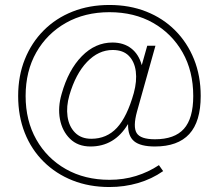

<svg xmlns="http://www.w3.org/2000/svg" viewBox="-20 -646 880 772"><path d="M420 106Q339 106 272 79.5Q205 53 155.5 4Q106 -45 79.5 -112Q53 -179 53 -260Q53 -341 80 -408Q107 -475 156 -524Q205 -573 272 -599.5Q339 -626 420 -626Q501 -626 568 -599.5Q635 -573 684 -524Q733 -475 760 -408Q787 -341 787 -260Q787 -157 741 -107Q695 -57 603 -57Q545 -57 519.5 -78Q494 -99 495 -146H494Q440 -57 344 -57Q293 -57 261.5 -88Q230 -119 221 -167Q212 -215 228 -269Q255 -365 309 -420Q363 -475 432 -475Q477 -475 507.5 -451.5Q538 -428 550 -384L572 -462H605L531 -198Q514 -136 529.5 -111Q545 -86 603 -86Q682 -86 719.5 -128Q757 -170 757 -260Q757 -360 714 -435.5Q671 -511 595.5 -554Q520 -597 420 -597Q321 -597 245 -554Q169 -511 126 -435.5Q83 -360 83 -260Q83 -161 126 -85Q169 -9 245 34Q321 77 420 77Q477 77 527 61.5Q577 46 619 18L636 42Q590 74 535 90Q480 106 420 106ZM347 -88Q409 -88 450 -132Q491 -176 518 -272Q531 -320 526 -359Q521 -398 498 -421.5Q475 -445 433 -445Q376 -445 330 -397Q284 -349 259 -263Q246 -218 251.5 -178Q257 -138 281.5 -113Q306 -88 347 -88Z"/></svg>

Font: M PLUS 2 ExtraLight
Style: Regular
Weight: 250
Designer: Coji Morishita
Foundry: UNDERFOREST DESIGN
Version: Version 1.001